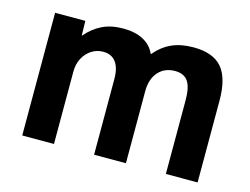

<svg xmlns="http://www.w3.org/2000/svg" viewBox="-78 -658 1025 786"><g transform="rotate(15 434.0 -265.0)"><path d="M69.2 0V-520H197.3L198.6 -458.9H200.6Q229.9 -493.5 267.6 -511.8Q305.3 -530 356 -530Q406.3 -530 440.9 -511.8Q475.6 -493.5 490.7 -458.9H492.7Q524.1 -495.9 563 -513Q601.8 -530 653.8 -530Q737 -530 774.7 -486Q812.4 -442.1 812.4 -346.7V0H677.9V-313.1Q677.9 -367.3 660.9 -392.1Q643.8 -416.9 606 -416.9Q561.3 -416.9 534.9 -386.6Q508.6 -356.4 508.6 -306.4V0H373.7V-320Q373.7 -368 355.1 -392.4Q336.6 -416.9 301.1 -416.9Q274.2 -416.9 251.9 -402.4Q229.6 -387.9 216.6 -363.1Q203.7 -338.4 203.7 -306.4V0Z"/></g></svg>

Font: M PLUS 1 Thin
Style: Regular
Weight: 100
Designer: Coji Morishita
Foundry: UNDERFOREST DESIGN
Version: Version 1.001